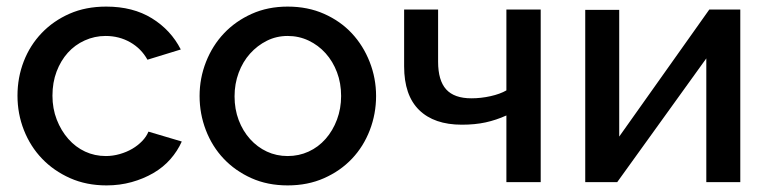

<svg xmlns="http://www.w3.org/2000/svg" viewBox="-20 -552 2331 582"><path d="M303 10Q242 10 192.5 -12Q143 -34 107.5 -71Q72 -108 52.5 -157.5Q33 -207 33 -262Q33 -317 52 -366Q71 -415 106.5 -452Q142 -489 191 -510.5Q240 -532 302 -532Q383 -532 440.5 -496.5Q498 -461 528 -402L427 -371Q408 -405 374.5 -424Q341 -443 300 -443Q267 -443 237 -429.5Q207 -416 185.5 -392Q164 -368 151.5 -335Q139 -302 139 -262Q139 -223 152 -189.5Q165 -156 187 -131Q209 -106 238 -92.5Q267 -79 301 -79Q322 -79 343 -85Q364 -91 381 -101Q398 -111 411 -124.5Q424 -138 430 -153L531 -123Q518 -94 496.5 -69.5Q475 -45 445 -27.5Q415 -10 379 0Q343 10 303 10Z M852 10Q791 10 742 -12Q693 -34 658 -71Q623 -108 604 -157.5Q585 -207 585 -261Q585 -315 604.5 -364.5Q624 -414 659 -451Q694 -488 743 -510Q792 -532 852 -532Q913 -532 962.5 -510Q1012 -488 1046.5 -451Q1081 -414 1100.5 -364.5Q1120 -315 1120 -261Q1120 -207 1101 -157.5Q1082 -108 1047 -71Q1012 -34 962.5 -12Q913 10 852 10ZM691 -260Q691 -221 703.5 -188Q716 -155 738 -130.5Q760 -106 789 -92.5Q818 -79 852 -79Q886 -79 915.5 -92.5Q945 -106 967 -131Q989 -156 1001.5 -189.5Q1014 -223 1014 -261Q1014 -300 1001.5 -333Q989 -366 967 -390.5Q945 -415 915.5 -429Q886 -443 852 -443Q818 -443 789 -428.5Q760 -414 738 -389.5Q716 -365 703.5 -331.5Q691 -298 691 -260Z M1515 0V-202Q1484 -188 1452 -181Q1420 -174 1380 -174Q1296 -174 1250.5 -218.5Q1205 -263 1205 -351V-523H1308V-365Q1308 -308 1332.5 -281Q1357 -254 1409 -254Q1438 -254 1467 -260.5Q1496 -267 1515 -278V-523H1619V0Z M1754 0V-522H1857V-138L2130 -523H2224V0H2121V-375L1851 0Z"/></svg>

Font: Rising Sun Medium
Style: Regular
Weight: 500
Designer: Matt McInerney, Pablo Impallari, Rodrigo Fuenzalida (Raleway font), Stephen Hutchings (Greek), Cristiano Sobral (main ch
Foundry: The Rising Sun Project Authors
Version: Version 4.327; ttfautohint (v1.8.4.7-5d5b-dirty)